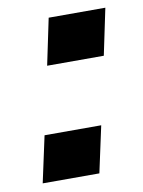

<svg xmlns="http://www.w3.org/2000/svg" viewBox="-65 -557 449 604"><g transform="rotate(-10 159.5 -255.0)"><path d="M101 -362 132 -510H313L282 -362ZM23 0 55 -148H236L204 0Z"/></g></svg>

Font: Saira Expanded
Style: Bold Italic
Weight: 700
Width: 7
Italic angle: -12°
Designer: Hector Gatti with collaboration of the Omnibus-Type team
Foundry: Omnibus-Type
Version: Version 1.101